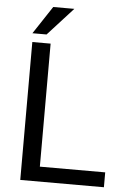

<svg xmlns="http://www.w3.org/2000/svg" viewBox="-60 -942 659 986"><g transform="rotate(5 269.5 -449.5)"><path d="M176.8 -76.7V-710.9H82.5V0H513.7V-76.7ZM151.9 -755.9 282.7 -899.4H173.8L79.1 -755.9Z"/></g></svg>

Font: Vazirmatn
Style: Regular
Weight: 400
Designer: Saber Rastikerdar
Foundry: Saber Rastikerdar
Version: Version 33.003